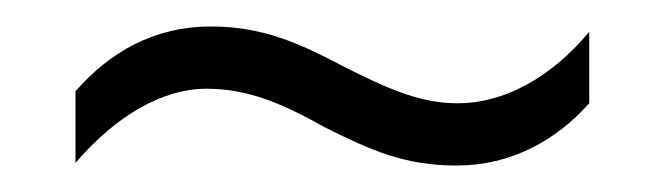

<svg xmlns="http://www.w3.org/2000/svg" viewBox="-20 -426 501 145"><path d="M225 -330C261 -312 286 -301 325 -301C366 -301 400 -320 425 -348V-402C396 -367 360 -348 326 -348C298 -348 275 -358 241 -375C205 -394 178 -406 139 -406C97 -406 63 -387 37 -357V-303C68 -339 103 -359 136 -359C167 -359 193 -348 225 -330Z"/></svg>

Font: Noto Sans Hebrew Condensed Light
Style: Regular
Weight: 300
Width: 3
Designer: Monotype Design Team
Foundry: Monotype Imaging Inc.
Version: Version 2.004